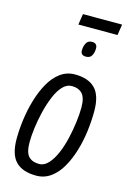

<svg xmlns="http://www.w3.org/2000/svg" viewBox="-130 -919 661 990"><g transform="rotate(15 200.5 -423.5)"><path d="M167 10Q94 10 57.5 -27Q21 -64 21 -148Q21 -197 28.5 -252Q36 -307 51.5 -359Q67 -411 91 -453.5Q115 -496 149 -521Q183 -546 227 -546Q298 -546 334.5 -509Q371 -472 371 -388Q371 -337 364 -281.5Q357 -226 341.5 -174.5Q326 -123 302 -81Q278 -39 244 -14.5Q210 10 167 10ZM166 -52Q193 -52 215 -76Q237 -100 253.5 -138.5Q270 -177 280.5 -222.5Q291 -268 296.5 -312Q302 -356 302 -390Q302 -442 282 -463Q262 -484 227 -484Q199 -484 177 -460Q155 -436 139 -397Q123 -358 112 -312.5Q101 -267 95.5 -223.5Q90 -180 90 -148Q90 -94 109.5 -73Q129 -52 166 -52ZM256 -649Q228 -649 228 -675Q228 -696 237 -713.5Q246 -731 268 -731Q296 -731 296 -703Q296 -683 287.5 -666Q279 -649 256 -649ZM176 -799 185 -857H394L385 -799Z"/></g></svg>

Font: Georama SemiCondensed
Style: Italic
Weight: 400
Width: 4
Italic angle: -9°
Designer: Jean-Baptiste Levee
Foundry: Production Type
Version: Version 1.000